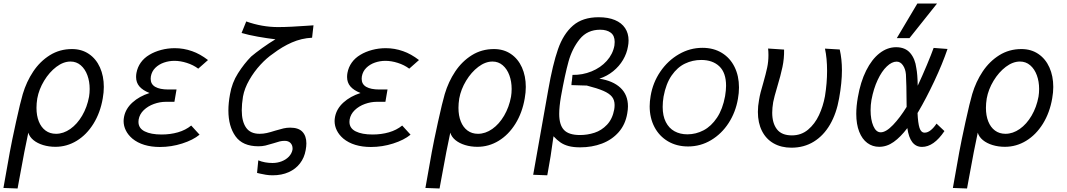

<svg xmlns="http://www.w3.org/2000/svg" viewBox="-48 -829 6068 1092"><path d="M-28.5 240 8 35Q18.5 -23 43.2 -135.8Q68 -248.5 81.5 -294Q102.5 -364.5 141 -422.2Q179.5 -480 235.5 -515Q291.5 -550 361.5 -550Q416.5 -550 457.5 -522.2Q498.5 -494.5 520.5 -445.5Q542.5 -396.5 542.5 -334.5Q542.5 -304 536.5 -270Q522.5 -188 483.5 -125.2Q444.5 -62.5 388.2 -28.2Q332 6 267.5 6Q230 6 197.2 -4Q164.5 -14 142.2 -32.2Q120 -50.5 113 -74.5Q93.5 14 63 183L52 243ZM458.5 -279Q462 -300 462 -323Q462 -365.5 449 -401Q436 -436.5 411.2 -457.8Q386.5 -479 353 -479Q312.5 -479 272.5 -448.8Q232.5 -418.5 203 -369.8Q173.5 -321 164 -269Q159.5 -240.5 159.5 -215.5Q159.5 -171.5 172.8 -138.2Q186 -105 211 -86.5Q236 -68 270.5 -68Q312.5 -68 351.8 -95.5Q391 -123 419.2 -171.2Q447.5 -219.5 458.5 -279Z M704.5 -41Q680.5 -61.5 667.8 -87Q655 -112.5 655 -140.5Q655 -151 657.5 -164.5Q666.5 -211 705.5 -246.2Q744.5 -281.5 802.5 -300Q763.5 -315.5 744.8 -337.5Q726 -359.5 726 -391Q726 -403.5 728 -414Q734 -447 752.8 -473.2Q771.5 -499.5 802 -517.5Q831 -535 868.5 -545Q906 -555 946 -555Q996.5 -555 1044.5 -538Q1089.5 -522.5 1135 -487.5L1079.5 -438.5Q1051.5 -459.5 1014.8 -471.2Q978 -483 944 -483Q913 -483 884.2 -473Q855.5 -463 835.2 -443Q815 -423 810 -394Q809 -389.5 809 -380.5Q809 -350 835 -335Q861 -320 909.5 -320H956L944 -250H896Q861.5 -250 827.5 -237.8Q793.5 -225.5 769.8 -202.8Q746 -180 740.5 -149Q739.5 -144.5 739.5 -136Q739.5 -99.5 775 -81.8Q810.5 -64 871 -64Q921 -64 964.2 -76.5Q1007.5 -89 1039.5 -115L1087 -63Q1050 -32.5 988.2 -12.8Q926.5 7 861.5 7Q813 7 773.2 -5Q733.5 -17 704.5 -41Z M1502 98Q1529.5 98 1554 88.5Q1578.5 79 1594.8 62Q1611 45 1615.5 23Q1616 20.5 1616 15.5Q1616 -3.5 1604.2 -15.8Q1592.5 -28 1570.5 -28Q1556.5 -28 1542 -24.5Q1527.5 -21 1507 -14Q1479.5 -5.5 1461.5 -1.2Q1443.5 3 1422 3Q1332 3 1291.5 -53.8Q1251 -110.5 1251 -200.5Q1251 -243 1260 -292Q1271 -358 1305.8 -412.5Q1340.5 -467 1380.5 -507.5Q1404.5 -528 1444.2 -556.5Q1484 -585 1518.5 -605.5Q1471.5 -611 1418 -620.5Q1364.5 -630 1326 -641.5L1352.5 -707Q1442.5 -675 1533.5 -675Q1569.5 -675 1611.5 -677.2Q1653.5 -679.5 1690 -682L1735 -685Q1733.5 -671 1732.5 -663Q1731.5 -655 1731 -650.5Q1729 -638 1727 -614.5Q1667 -611.5 1612 -587.5Q1557 -563.5 1504 -523Q1469 -499.5 1433 -460.5Q1397 -421.5 1369.8 -374Q1342.5 -326.5 1334 -280Q1327 -236.5 1327 -202Q1327 -138.5 1351.5 -103.2Q1376 -68 1428.5 -68Q1449.5 -68 1469.5 -72.5Q1489.5 -77 1517.5 -86Q1546 -94.5 1564.5 -98.8Q1583 -103 1602.5 -103Q1650 -103 1672.2 -79.2Q1694.5 -55.5 1694.5 -13.5Q1694.5 3.5 1690.5 25Q1683 68 1658.2 100.2Q1633.5 132.5 1593.8 150.2Q1554 168 1503 168Q1482 168 1464.2 165Q1446.5 162 1432.5 158.8Q1418.5 155.5 1414 154.5L1421 83Q1457.5 98 1502 98Z M1904.5 -41Q1880.5 -61.5 1867.8 -87Q1855 -112.5 1855 -140.5Q1855 -151 1857.5 -164.5Q1866.5 -211 1905.5 -246.2Q1944.5 -281.5 2002.5 -300Q1963.5 -315.5 1944.8 -337.5Q1926 -359.5 1926 -391Q1926 -403.5 1928 -414Q1934 -447 1952.8 -473.2Q1971.5 -499.5 2002 -517.5Q2031 -535 2068.5 -545Q2106 -555 2146 -555Q2196.5 -555 2244.5 -538Q2289.5 -522.5 2335 -487.5L2279.5 -438.5Q2251.5 -459.5 2214.8 -471.2Q2178 -483 2144 -483Q2113 -483 2084.2 -473Q2055.5 -463 2035.2 -443Q2015 -423 2010 -394Q2009 -389.5 2009 -380.5Q2009 -350 2035 -335Q2061 -320 2109.5 -320H2156L2144 -250H2096Q2061.5 -250 2027.5 -237.8Q1993.5 -225.5 1969.8 -202.8Q1946 -180 1940.5 -149Q1939.5 -144.5 1939.5 -136Q1939.5 -99.5 1975 -81.8Q2010.5 -64 2071 -64Q2121 -64 2164.2 -76.5Q2207.5 -89 2239.5 -115L2287 -63Q2250 -32.5 2188.2 -12.8Q2126.5 7 2061.5 7Q2013 7 1973.2 -5Q1933.5 -17 1904.5 -41Z M2371.5 240 2408 35Q2418.5 -23 2443.2 -135.8Q2468 -248.5 2481.5 -294Q2502.5 -364.5 2541 -422.2Q2579.5 -480 2635.5 -515Q2691.5 -550 2761.5 -550Q2816.5 -550 2857.5 -522.2Q2898.5 -494.5 2920.5 -445.5Q2942.5 -396.5 2942.5 -334.5Q2942.5 -304 2936.5 -270Q2922.5 -188 2883.5 -125.2Q2844.5 -62.5 2788.2 -28.2Q2732 6 2667.5 6Q2630 6 2597.2 -4Q2564.5 -14 2542.2 -32.2Q2520 -50.5 2513 -74.5Q2493.5 14 2463 183L2452 243ZM2858.5 -279Q2862 -300 2862 -323Q2862 -365.5 2849 -401Q2836 -436.5 2811.2 -457.8Q2786.5 -479 2753 -479Q2712.5 -479 2672.5 -448.8Q2632.5 -418.5 2603 -369.8Q2573.5 -321 2564 -269Q2559.5 -240.5 2559.5 -215.5Q2559.5 -171.5 2572.8 -138.2Q2586 -105 2611 -86.5Q2636 -68 2670.5 -68Q2712.5 -68 2751.8 -95.5Q2791 -123 2819.2 -171.2Q2847.5 -219.5 2858.5 -279Z M3357 -731Q3411 -731 3449.2 -715Q3487.5 -699 3507.2 -669.2Q3527 -639.5 3527 -599Q3527 -581.5 3523.5 -564.5Q3517 -525 3495.5 -488.5Q3474 -452 3439.5 -424Q3405 -396 3361 -381.5Q3438.5 -369.5 3481 -329.5Q3523.5 -289.5 3523.5 -224Q3523.5 -206.5 3519.5 -184Q3509 -121 3470.8 -77.5Q3432.5 -34 3375.8 -12.5Q3319 9 3252 9Q3213.5 9 3186.2 1.8Q3159 -5.5 3139.5 -19Q3120 -32.5 3100 -54Q3090 19.5 3083.5 59.8Q3077 100 3067 155L3064.5 168L2984.5 165L3070 -317Q3095.5 -463 3125.8 -549.5Q3156 -636 3210.8 -683.5Q3265.5 -731 3357 -731ZM3445.5 -207Q3447.5 -219 3447.5 -232Q3447.5 -260 3432.5 -278.8Q3417.5 -297.5 3383.8 -312.2Q3350 -327 3289 -342.5Q3285 -342.5 3271.5 -342.8Q3258 -343 3202 -345Q3202.5 -359.5 3205 -373Q3208 -400.5 3208 -403Q3265 -402 3316.5 -423Q3368 -444 3402.8 -482.5Q3437.5 -521 3446.5 -570Q3448 -581.5 3448 -590.5Q3448 -626.5 3425.5 -643.2Q3403 -660 3365.5 -660Q3292.5 -660 3249.2 -606.5Q3206 -553 3185.5 -479Q3165 -405 3142.5 -280Q3132.5 -221.5 3132.5 -181Q3132.5 -118.5 3159.8 -89.8Q3187 -61 3251 -61Q3293 -61 3333.2 -74Q3373.5 -87 3404.5 -119.8Q3435.5 -152.5 3445.5 -207Z M3647 -224.5Q3647 -251.5 3652.5 -283.5Q3665 -359 3707.5 -421.5Q3750 -484 3813 -520.5Q3876 -557 3947 -557Q4010.5 -557 4057.5 -528.2Q4104.5 -499.5 4129.8 -448.2Q4155 -397 4155 -331.5Q4155 -300 4149 -267Q4136 -191 4096 -129.2Q4056 -67.5 3996 -31.8Q3936 4 3865.5 4Q3801 4 3751.2 -25.2Q3701.5 -54.5 3674.2 -106.5Q3647 -158.5 3647 -224.5ZM4076 -282.5Q4081.5 -316.5 4081.5 -341Q4081.5 -415.5 4043.2 -451.8Q4005 -488 3940 -488Q3891 -488 3847.8 -467.2Q3804.5 -446.5 3772 -399.8Q3739.5 -353 3726 -279.5Q3721 -249.5 3721 -221Q3721 -170 3738.8 -135Q3756.5 -100 3788.2 -82.5Q3820 -65 3861.5 -65Q3910 -65 3953.8 -88Q3997.5 -111 4030 -159.8Q4062.5 -208.5 4076 -282.5Z M4262.5 -192.5Q4262.5 -226 4269 -260Q4272.5 -282.5 4278.2 -304.5Q4284 -326.5 4293.5 -359Q4308 -410 4315.2 -444Q4322.5 -478 4322.5 -515.5Q4322.5 -536.5 4320.5 -553L4411.5 -547Q4412.5 -496 4402.2 -447.8Q4392 -399.5 4372.5 -335Q4355 -276.5 4349.5 -248Q4344 -215 4344 -188Q4344 -128.5 4370.8 -93.8Q4397.5 -59 4456 -59Q4509 -59 4547.8 -91.5Q4586.5 -124 4610 -174.2Q4633.5 -224.5 4644 -282Q4656 -356.5 4656 -426Q4656 -497 4644 -552.5L4728 -547.5Q4740.5 -492 4740.5 -430Q4740.5 -359 4724.5 -270Q4709.5 -184 4672.8 -120.8Q4636 -57.5 4580.2 -23.2Q4524.5 11 4453.5 11Q4395.5 11 4352.2 -13.5Q4309 -38 4285.8 -84Q4262.5 -130 4262.5 -192.5Z M4822 -182Q4822 -224.5 4831 -275.5Q4846 -363 4878.2 -427.5Q4910.5 -492 4954.5 -526.2Q4998.5 -560.5 5048.5 -560.5Q5100.5 -560.5 5128.8 -527.5Q5157 -494.5 5163.5 -442Q5170.5 -407.5 5171.5 -341.5Q5197.5 -397 5223.8 -459.8Q5250 -522.5 5262 -556.5L5341 -550.5Q5312 -465.5 5265.8 -367.2Q5219.5 -269 5173.5 -191L5170.5 -186.5Q5173 -128.5 5181.8 -101.5Q5190.5 -74.5 5211 -74.5Q5228.5 -74.5 5246 -88.8Q5263.5 -103 5278.5 -126L5323.5 -83.5Q5263 6.5 5196 6.5Q5127.5 6.5 5112.5 -100.5Q5074 -49.5 5035 -21.8Q4996 6 4952.5 6Q4914.5 6 4885 -15.8Q4855.5 -37.5 4838.8 -79.8Q4822 -122 4822 -182ZM5052.5 -612 5169.5 -809H5281.5L5124.5 -612ZM4903.5 -202Q4903.5 -148.5 4919 -112.5Q4934.5 -76.5 4961 -76.5Q4991 -76.5 5031 -118.2Q5071 -160 5108.5 -221Q5107.5 -363 5104.5 -405.5Q5102 -436.5 5087.5 -457.5Q5073 -478.5 5051.5 -478.5Q5024.5 -478.5 4995.8 -451.2Q4967 -424 4943.8 -374.5Q4920.5 -325 4908.5 -261Q4903.5 -232.5 4903.5 -202Z M5371.5 240 5408 35Q5418.5 -23 5443.2 -135.8Q5468 -248.5 5481.5 -294Q5502.5 -364.5 5541 -422.2Q5579.5 -480 5635.5 -515Q5691.5 -550 5761.5 -550Q5816.5 -550 5857.5 -522.2Q5898.5 -494.5 5920.5 -445.5Q5942.5 -396.5 5942.5 -334.5Q5942.5 -304 5936.5 -270Q5922.5 -188 5883.5 -125.2Q5844.5 -62.5 5788.2 -28.2Q5732 6 5667.5 6Q5630 6 5597.2 -4Q5564.5 -14 5542.2 -32.2Q5520 -50.5 5513 -74.5Q5493.5 14 5463 183L5452 243ZM5858.5 -279Q5862 -300 5862 -323Q5862 -365.5 5849 -401Q5836 -436.5 5811.2 -457.8Q5786.5 -479 5753 -479Q5712.5 -479 5672.5 -448.8Q5632.5 -418.5 5603 -369.8Q5573.5 -321 5564 -269Q5559.5 -240.5 5559.5 -215.5Q5559.5 -171.5 5572.8 -138.2Q5586 -105 5611 -86.5Q5636 -68 5670.5 -68Q5712.5 -68 5751.8 -95.5Q5791 -123 5819.2 -171.2Q5847.5 -219.5 5858.5 -279Z"/></svg>

Font: JuliaMono Italic
Style: Regular
Weight: 400
Italic angle: -9°
Monospace: yes
Designer: cormullion
Foundry: corm
Version: Version 0.049; ttfautohint (v1.8.4)